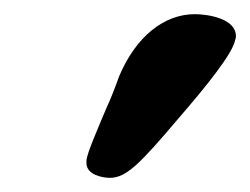

<svg xmlns="http://www.w3.org/2000/svg" viewBox="-20 -584 353 271"><path d="M255 -564C212 -564 172 -533 148 -476C142 -459 136 -444 130 -431C114 -393 104 -370 102 -358V-354C102 -337 125 -333 135 -333C158 -333 177 -352 232 -417C271 -462 309 -509 312 -528C313 -530 313 -531 313 -533C313 -558 273 -564 255 -564Z"/></svg>

Font: Libertinus Serif
Style: Bold Italic
Weight: 700
Italic angle: -12°
Designer: Philipp H. Poll, Khaled Hosny
Foundry: Caleb Maclennan
Version: Version 7.050;RELEASE